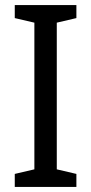

<svg xmlns="http://www.w3.org/2000/svg" viewBox="-20 -734 358 754"><path d="M280 0H38V-51L115 -69V-645L38 -663V-714H280V-663L203 -645V-69L280 -51Z"/></svg>

Font: Noto Sans Thai SemiCondensed
Style: Regular
Weight: 400
Width: 4
Designer: Monotype Design Team
Foundry: Monotype Imaging Inc.
Version: Version 2.001